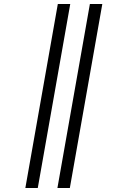

<svg xmlns="http://www.w3.org/2000/svg" viewBox="-20 -745 640 958"><path d="M330.5 -725 168.5 193H106.5L268.5 -725ZM490.5 -725 328.5 193H266.5L428.5 -725Z"/></svg>

Font: JuliaMono Light
Style: Italic
Weight: 300
Italic angle: -9°
Monospace: yes
Designer: cormullion
Foundry: corm
Version: Version 0.054; ttfautohint (v1.8.4)